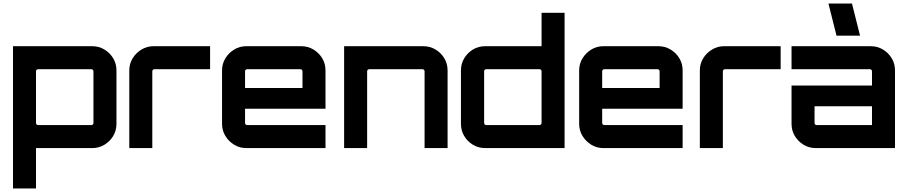

<svg xmlns="http://www.w3.org/2000/svg" viewBox="-20 -843 5168 1093"><path d="M54 230V-580H505Q543 -580 574.5 -561Q606 -542 624.5 -511Q643 -480 643 -442V-138Q643 -100 624.5 -69Q606 -38 574.5 -19Q543 0 505 0H185V230ZM197 -131H500Q505 -131 508.5 -134.5Q512 -138 512 -143V-437Q512 -442 508.5 -445.5Q505 -449 500 -449H197Q192 -449 188.5 -445.5Q185 -442 185 -437V-143Q185 -138 188.5 -134.5Q192 -131 197 -131Z M716 0V-442Q716 -480 735 -511Q754 -542 785.5 -561Q817 -580 854 -580H1176V-449H859Q854 -449 850.5 -445.5Q847 -442 847 -437V0Z M1382 0Q1344 0 1313 -19Q1282 -38 1263 -69Q1244 -100 1244 -138V-442Q1244 -480 1263 -511Q1282 -542 1313 -561Q1344 -580 1382 -580H1695Q1733 -580 1764.5 -561Q1796 -542 1814.5 -511Q1833 -480 1833 -442V-224H1375V-143Q1375 -138 1378.5 -134.5Q1382 -131 1387 -131H1833V0H1382ZM1375 -342H1702V-437Q1702 -442 1698.5 -445.5Q1695 -449 1690 -449H1387Q1382 -449 1378.5 -445.5Q1375 -442 1375 -437Z M1939 0V-580H2390Q2428 -580 2459.5 -561Q2491 -542 2509.5 -511Q2528 -480 2528 -442V0H2397V-437Q2397 -442 2393.5 -445.5Q2390 -449 2385 -449H2082Q2077 -449 2073.5 -445.5Q2070 -442 2070 -437V0Z M2742 0Q2703 0 2672 -19Q2641 -38 2622.5 -69Q2604 -100 2604 -138V-442Q2604 -480 2622.5 -511Q2641 -542 2672 -561Q2703 -580 2742 -580H3063V-770H3194V0H2742ZM2748 -131H3051Q3056 -131 3059.5 -134.5Q3063 -138 3063 -143V-437Q3063 -442 3059.5 -445.5Q3056 -449 3051 -449H2748Q2743 -449 2739.5 -445.5Q2736 -442 2736 -437V-143Q2736 -138 2739.5 -134.5Q2743 -131 2748 -131Z M3415 0Q3377 0 3346 -19Q3315 -38 3296 -69Q3277 -100 3277 -138V-442Q3277 -480 3296 -511Q3315 -542 3346 -561Q3377 -580 3415 -580H3728Q3766 -580 3797.5 -561Q3829 -542 3847.5 -511Q3866 -480 3866 -442V-224H3408V-143Q3408 -138 3411.5 -134.5Q3415 -131 3420 -131H3866V0H3415ZM3408 -342H3735V-437Q3735 -442 3731.5 -445.5Q3728 -449 3723 -449H3420Q3415 -449 3411.5 -445.5Q3408 -442 3408 -437Z M3964 0V-442Q3964 -480 3983 -511Q4002 -542 4033.5 -561Q4065 -580 4102 -580H4424V-449H4107Q4102 -449 4098.5 -445.5Q4095 -442 4095 -437V0Z M4624 0Q4586 0 4554.5 -19Q4523 -38 4504.5 -69Q4486 -100 4486 -138V-356H4944V-437Q4944 -442 4940.5 -445.5Q4937 -449 4932 -449H4486V-580H4937Q4975 -580 5006.5 -561Q5038 -542 5056.5 -511Q5075 -480 5075 -442V0ZM4629 -131H4944V-238H4617V-143Q4617 -138 4620.5 -134.5Q4624 -131 4629 -131ZM4742 -640 4696 -823H4830L4876 -640Z"/></svg>

Font: Orbitron
Style: Bold
Weight: 700
Designer: Matt McInerney
Foundry: The League of Moveable Type
Version: Version 2.001